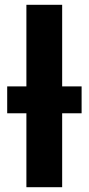

<svg xmlns="http://www.w3.org/2000/svg" viewBox="-20 -780 370 800"><path d="M90 0V-308H10V-420H90V-760H239V-420H320V-308H239V0Z"/></svg>

Font: RS Noto Sans
Style: Bold
Weight: 700
Designer: Monotype Design Team
Foundry: Monotype Imaging Inc.
Version: Version 3.10